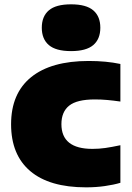

<svg xmlns="http://www.w3.org/2000/svg" viewBox="-20 -834 594 866"><path d="M368 11Q203 11 116.5 -62.2Q30 -135.5 30 -273.5Q30 -412.5 120.2 -485.8Q210.5 -559 380 -559Q459.5 -559 523 -545.5V-376Q491.5 -380.5 464.2 -383Q437 -385.5 407.5 -385.5Q327 -385.5 292 -357.5Q257 -329.5 257 -274Q257 -162.5 397 -162.5Q426.5 -162.5 454.8 -166.5Q483 -170.5 523 -179V-9.5Q493 -0.5 453 5.2Q413 11 368 11ZM300.5 -603.5Q232 -603.5 200.2 -630.8Q168.5 -658 168.5 -709Q168.5 -760 200.2 -787.2Q232 -814.5 300.5 -814.5Q369 -814.5 400.8 -787.2Q432.5 -760 432.5 -709Q432.5 -658 400.8 -630.8Q369 -603.5 300.5 -603.5Z"/></svg>

Font: Encode Sans SmExp Black
Style: Regular
Weight: 900
Width: 6
Designer: Multiple Designers
Foundry: Impallari Type
Version: Version 3.002; ttfautohint (v1.8.3) -l 8 -r 50 -G 200 -x 14 